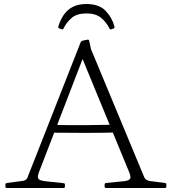

<svg xmlns="http://www.w3.org/2000/svg" viewBox="-20 -938 861 958"><path d="M411 -918Q474 -918 506.5 -884.5Q539 -851 551 -806Q553 -799 547 -796L536 -792Q529 -789 526 -796Q511 -827 484.5 -849Q458 -871 411 -871Q364 -871 338 -849Q312 -827 297 -796Q294 -789 288 -792L276 -796Q269 -799 271 -806Q280 -836 296.5 -861.5Q313 -887 341 -902.5Q369 -918 411 -918ZM14 0Q7 0 7 -7V-17Q7 -24 15 -25L97 -36Q105 -38 111 -43Q117 -48 119 -57L382 -726Q385 -733 392 -735L416 -740Q423 -742 425 -734L434 -693L700 -53Q703 -46 710 -41.5Q717 -37 726 -35L803 -25Q810 -24 810 -17V-7Q810 0 803 0H509Q502 0 502 -7V-17Q502 -24 509 -25L600 -34Q625 -37 629.5 -47Q634 -57 624 -80L377 -680L410 -690L174 -78Q165 -54 172 -45.5Q179 -37 204 -34L297 -24Q304 -24 304 -17V-7Q304 0 297 0ZM239 -315Q321 -313 402.5 -313.5Q484 -314 566 -316V-277Q484 -275 402.5 -275Q321 -275 239 -276Z"/></svg>

Font: Hahmlet ExtraLight
Style: Regular
Weight: 250
Designer: Minjoo Ham & Mark Frömberg
Foundry: hypertype
Version: Version 1.002